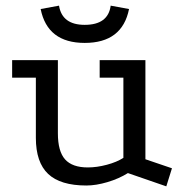

<svg xmlns="http://www.w3.org/2000/svg" viewBox="-20 -642 649 680"><path d="M433 -29Q401 -9 360.5 3Q320 15 286 15Q194 15 150.5 -26Q107 -67 107 -154V-367H23V-429H185V-170Q185 -106 210.5 -77.5Q236 -49 291 -49Q323 -49 358.5 -58.5Q394 -68 417 -83V-367H333V-429H495V-78L589 -46L569 18ZM280 -490Q148 -490 124 -610L189 -622Q200 -554 280 -554Q363 -554 372 -622L437 -610Q413 -490 280 -490Z"/></svg>

Font: Podkova VF Beta
Style: Regular
Weight: 400
Designer: Ilya Yudin
Foundry: Cyreal (www.cyreal.org)
Version: Version 2.100